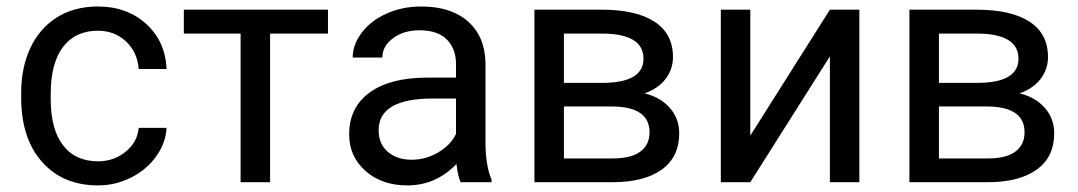

<svg xmlns="http://www.w3.org/2000/svg" viewBox="-20 -558 3300 588"><path d="M280.3 -64Q328.6 -64 364.7 -93.3Q400.9 -122.6 404.8 -166.5H490.2Q487.8 -121.1 459 -80.1Q430.2 -39.1 382.1 -14.6Q334 9.8 280.3 9.8Q172.4 9.8 108.6 -62.3Q44.9 -134.3 44.9 -259.3V-274.4Q44.9 -351.6 73.2 -411.6Q101.6 -471.7 154.5 -504.9Q207.5 -538.1 279.8 -538.1Q368.7 -538.1 427.5 -484.9Q486.3 -431.6 490.2 -346.7H404.8Q400.9 -397.9 366 -430.9Q331.1 -463.9 279.8 -463.9Q210.9 -463.9 173.1 -414.3Q135.3 -364.7 135.3 -271V-253.9Q135.3 -162.6 172.9 -113.3Q210.4 -64 280.3 -64Z M984.4 -455.1H807.1V0H716.8V-455.1H543V-528.3H984.4Z M1390.6 0Q1382.8 -15.6 1377.9 -55.7Q1314.9 9.8 1227.5 9.8Q1149.4 9.8 1099.4 -34.4Q1049.3 -78.6 1049.3 -146.5Q1049.3 -229 1112.1 -274.7Q1174.8 -320.3 1288.6 -320.3H1376.5V-361.8Q1376.5 -409.2 1348.1 -437.3Q1319.8 -465.3 1264.6 -465.3Q1216.3 -465.3 1183.6 -440.9Q1150.9 -416.5 1150.9 -381.8H1060.1Q1060.1 -421.4 1088.1 -458.3Q1116.2 -495.1 1164.3 -516.6Q1212.4 -538.1 1270 -538.1Q1361.3 -538.1 1413.1 -492.4Q1464.8 -446.8 1466.8 -366.7V-123.5Q1466.8 -50.8 1485.4 -7.8V0ZM1240.7 -68.8Q1283.2 -68.8 1321.3 -90.8Q1359.4 -112.8 1376.5 -147.9V-256.3H1305.7Q1139.6 -256.3 1139.6 -159.2Q1139.6 -116.7 1168 -92.8Q1196.3 -68.8 1240.7 -68.8Z M1616.7 0V-528.3H1822.8Q1928.2 -528.3 1984.6 -491.5Q2041 -454.6 2041 -383.3Q2041 -346.7 2019 -317.1Q1997.1 -287.6 1954.1 -272Q2002 -260.7 2031 -228Q2060.1 -195.3 2060.1 -149.9Q2060.1 -77.1 2006.6 -38.6Q1953.1 0 1855.5 0ZM1707 -231.9V-72.8H1856.4Q1913.1 -72.8 1941.2 -93.8Q1969.2 -114.7 1969.2 -152.8Q1969.2 -231.9 1853 -231.9ZM1707 -304.2H1823.7Q1950.7 -304.2 1950.7 -378.4Q1950.7 -452.6 1830.6 -455.1H1707Z M2521.5 -528.3H2611.8V0H2521.5V-385.3L2277.8 0H2187.5V-528.3H2277.8V-142.6Z M2765.1 0V-528.3H2971.2Q3076.7 -528.3 3133.1 -491.5Q3189.5 -454.6 3189.5 -383.3Q3189.5 -346.7 3167.5 -317.1Q3145.5 -287.6 3102.5 -272Q3150.4 -260.7 3179.4 -228Q3208.5 -195.3 3208.5 -149.9Q3208.5 -77.1 3155 -38.6Q3101.6 0 3003.9 0ZM2855.5 -231.9V-72.8H3004.9Q3061.5 -72.8 3089.6 -93.8Q3117.7 -114.7 3117.7 -152.8Q3117.7 -231.9 3001.5 -231.9ZM2855.5 -304.2H2972.2Q3099.1 -304.2 3099.1 -378.4Q3099.1 -452.6 2979 -455.1H2855.5Z"/></svg>

Font: Roboto-ThirdPerson-AD3FC
Style: ThirdPerson-AD3FC
Weight: 400
Designer: Google
Version: Version 2.137; 2017